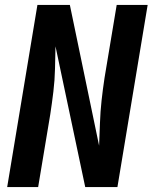

<svg xmlns="http://www.w3.org/2000/svg" viewBox="-20 -755 616 775"><path d="M9 0H134L183 -294Q190 -340 195.5 -385.5Q201 -431 202 -477Q203 -523 204 -568L324 0H454L576 -735H451L402 -441Q395 -395 390 -349.5Q385 -304 383.5 -258.5Q382 -213 380 -167L262 -735H131Z"/></svg>

Font: Iosevka Sparkle
Style: Bold Italic
Weight: 700
Italic angle: -9°
Designer: Belleve Invis
Foundry: Belleve Invis
Version: Version 4.5.0; ttfautohint (v1.8.3)